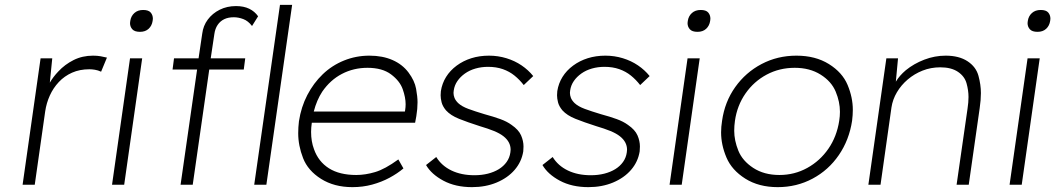

<svg xmlns="http://www.w3.org/2000/svg" viewBox="-20 -760 4342 790"><path d="M73 0 147 -520H195L185 -420Q199 -444 220 -466Q247 -495 283 -513Q319 -531 363 -531Q380 -531 394 -528.5Q408 -526 420 -523L396 -465Q383 -471 370.5 -473Q358 -475 348 -475Q308 -475 276.5 -461Q245 -447 222 -422.5Q199 -398 185 -367Q171 -336 166 -302L123 0Z M556 -629Q534 -629 524.5 -639.5Q515 -650 515 -665Q515 -669 516 -674Q519 -694 533 -706.5Q547 -719 569 -719Q591 -719 600 -708.5Q609 -698 609 -683Q609 -679 608 -674Q605 -654 591.5 -641.5Q578 -629 556 -629ZM441 0 515 -520H565L491 0Z M723 0 791 -474H690L696 -520H797L812 -621Q816 -654 835 -679.5Q854 -705 884 -720Q914 -735 951 -735Q983 -735 1005.5 -724Q1028 -713 1042 -693L1017 -653Q1001 -674 981 -681.5Q961 -689 942 -689Q919 -689 902.5 -681Q886 -673 875.5 -657.5Q865 -642 862 -620L847 -520H989L983 -474H841L773 0ZM1026 0 1132 -740H1182L1076 0Z M1430 10Q1355 10 1301 -24Q1247 -58 1227 -109.5Q1207 -161 1207 -212Q1207 -236 1210 -261Q1219 -320 1244.5 -369Q1270 -418 1308 -454.5Q1346 -491 1395.5 -511Q1445 -531 1500 -531Q1554 -531 1595 -513Q1636 -495 1661 -461.5Q1686 -428 1692 -395Q1698 -362 1698 -339Q1698 -312 1693 -282L1688 -255H1263Q1260 -235 1260 -217Q1260 -178 1272 -146Q1290 -95 1333.5 -67.5Q1377 -40 1446 -40Q1483 -40 1523.5 -52Q1564 -64 1619 -104L1640 -67Q1615 -46 1582.5 -28.5Q1550 -11 1511.5 -0.5Q1473 10 1430 10ZM1646 -301 1647 -307Q1649 -319 1649 -331Q1649 -359 1637 -393Q1625 -427 1589 -454Q1553 -481 1492 -481Q1435 -481 1387 -456Q1339 -431 1306 -383Q1283 -348 1271 -301Z M1922 10Q1854 10 1804.5 -16.5Q1755 -43 1733 -81L1775 -114Q1797 -78 1837.5 -58.5Q1878 -39 1932 -39Q1962 -39 1987.5 -45.5Q2013 -52 2032.5 -64Q2052 -76 2064.5 -93.5Q2077 -111 2080 -133Q2081 -139 2081 -144Q2081 -176 2052 -199Q2037 -211 2012.5 -221Q1988 -231 1954 -241Q1904 -257 1869 -271Q1834 -285 1815 -306Q1801 -323 1797 -339Q1793 -355 1793 -368Q1793 -376 1794 -385Q1799 -417 1815.5 -443.5Q1832 -470 1859 -490Q1886 -510 1919.5 -520.5Q1953 -531 1992 -531Q2029 -531 2063.5 -520.5Q2098 -510 2126 -491Q2154 -472 2174 -447L2135 -410Q2118 -432 2097 -449Q2076 -466 2049 -475.5Q2022 -485 1988 -485Q1961 -485 1936.5 -478Q1912 -471 1893 -457.5Q1874 -444 1862 -426.5Q1850 -409 1847 -388Q1846 -383 1846 -378Q1846 -368 1850 -357.5Q1854 -347 1865 -336Q1880 -322 1907 -312Q1934 -302 1974 -290Q2011 -280 2038.5 -270Q2066 -260 2085 -246Q2114 -226 2124 -203Q2134 -180 2134 -157Q2134 -147 2133 -137Q2126 -94 2097.5 -61Q2069 -28 2023.5 -9Q1978 10 1922 10Z M2401 10Q2333 10 2283.5 -16.5Q2234 -43 2212 -81L2254 -114Q2276 -78 2316.5 -58.5Q2357 -39 2411 -39Q2441 -39 2466.5 -45.5Q2492 -52 2511.5 -64Q2531 -76 2543.5 -93.5Q2556 -111 2559 -133Q2560 -139 2560 -144Q2560 -176 2531 -199Q2516 -211 2491.5 -221Q2467 -231 2433 -241Q2383 -257 2348 -271Q2313 -285 2294 -306Q2280 -323 2276 -339Q2272 -355 2272 -368Q2272 -376 2273 -385Q2278 -417 2294.5 -443.5Q2311 -470 2338 -490Q2365 -510 2398.5 -520.5Q2432 -531 2471 -531Q2508 -531 2542.5 -520.5Q2577 -510 2605 -491Q2633 -472 2653 -447L2614 -410Q2597 -432 2576 -449Q2555 -466 2528 -475.5Q2501 -485 2467 -485Q2440 -485 2415.5 -478Q2391 -471 2372 -457.5Q2353 -444 2341 -426.5Q2329 -409 2326 -388Q2325 -383 2325 -378Q2325 -368 2329 -357.5Q2333 -347 2344 -336Q2359 -322 2386 -312Q2413 -302 2453 -290Q2490 -280 2517.5 -270Q2545 -260 2564 -246Q2593 -226 2603 -203Q2613 -180 2613 -157Q2613 -147 2612 -137Q2605 -94 2576.5 -61Q2548 -28 2502.5 -9Q2457 10 2401 10Z M2850 -629Q2828 -629 2818.5 -639.5Q2809 -650 2809 -665Q2809 -669 2810 -674Q2813 -694 2827 -706.5Q2841 -719 2863 -719Q2885 -719 2894 -708.5Q2903 -698 2903 -683Q2903 -679 2902 -674Q2899 -654 2885.5 -641.5Q2872 -629 2850 -629ZM2735 0 2809 -520H2859L2785 0Z M3180 10Q3102 10 3046.5 -25Q2991 -60 2969 -112Q2947 -164 2947 -215Q2947 -238 2951 -263Q2962 -341 3005 -401.5Q3048 -462 3113.5 -496.5Q3179 -531 3257 -531Q3335 -531 3390.5 -496.5Q3446 -462 3467.5 -410.5Q3489 -359 3489 -308Q3489 -287 3486 -263Q3474 -184 3431.5 -122Q3389 -60 3323.5 -25Q3258 10 3180 10ZM3187 -40Q3249 -40 3301.5 -69Q3354 -98 3388.5 -148Q3423 -198 3433 -263Q3436 -282 3436 -300Q3436 -341 3418.5 -383Q3401 -425 3356.5 -453Q3312 -481 3250 -481Q3187 -481 3134.5 -453Q3082 -425 3047.5 -375.5Q3013 -326 3004 -263Q3001 -242 3001 -222Q3001 -182 3018 -140Q3035 -98 3079.5 -69Q3124 -40 3187 -40Z M3553 0 3627 -520H3675L3666 -424Q3681 -449 3707 -471Q3740 -498 3783 -514.5Q3826 -531 3871 -531Q3926 -531 3961 -508Q3996 -485 4006 -448Q4016 -411 4016 -377Q4016 -349 4011 -315L3966 0H3916L3961 -313Q3965 -339 3965 -361Q3965 -388 3957 -417Q3949 -446 3921.5 -464.5Q3894 -483 3849 -483Q3810 -483 3776 -469.5Q3742 -456 3715 -433Q3688 -410 3670.5 -380.5Q3653 -351 3648 -318L3603 0Z M4249 -629Q4227 -629 4217.5 -639.5Q4208 -650 4208 -665Q4208 -669 4209 -674Q4212 -694 4226 -706.5Q4240 -719 4262 -719Q4284 -719 4293 -708.5Q4302 -698 4302 -683Q4302 -679 4301 -674Q4298 -654 4284.5 -641.5Q4271 -629 4249 -629ZM4134 0 4208 -520H4258L4184 0Z"/></svg>

Font: Lexend ExtLt
Style: Italic
Weight: 250
Italic angle: -8.13011°
Designer: Bonnie Shaver-Troup, Thomas Jockin
Foundry: Lexend
Version: Version 1.007